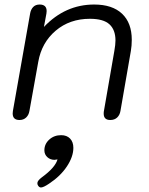

<svg xmlns="http://www.w3.org/2000/svg" viewBox="-20 -520 659 848"><path d="M36 -19Q36 -26 37 -30L113 -460Q116 -478 126.5 -489Q137 -500 155 -500Q186 -500 186 -471Q186 -464 185 -460L174 -401Q268 -500 396 -500Q476 -500 519 -459.5Q562 -419 562 -344Q562 -318 558 -295L512 -30Q509 -12 497.5 -1Q486 10 467 10Q438 10 438 -18Q438 -26 439 -30L485 -295Q490 -323 490 -341Q490 -388 463.5 -412.5Q437 -437 377 -437Q288 -437 226 -384.5Q164 -332 149 -247L110 -30Q107 -12 95.5 -1Q84 10 66 10Q36 10 36 -19ZM145 289Q145 278 165 263Q224 220 234 184Q224 186 221 186Q202 186 189 174Q176 162 176 144Q176 116 197.5 96.5Q219 77 250 77Q275 77 289.5 92Q304 107 304 133Q304 172 275.5 215Q247 258 197 291Q172 308 161 308Q154 308 149 301Q145 296 145 289Z"/></svg>

Font: Kodchasan
Style: Italic
Weight: 400
Italic angle: -10°
Version: Version 1.000; ttfautohint (v1.6)